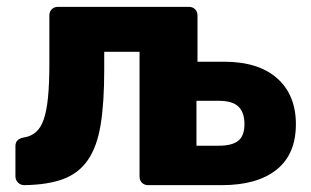

<svg xmlns="http://www.w3.org/2000/svg" viewBox="-20 -540 908 560"><path d="M412 0Q401 0 394 -7Q387 -14 387 -25V-389H284V-336Q284 -240 273.5 -176Q263 -112 236.5 -73.5Q210 -35 165 -18Q120 -1 51 0Q40 0 32.5 -7.5Q25 -15 25 -26V-114Q25 -125 31.5 -131Q38 -137 49 -139Q70 -142 84.5 -154.5Q99 -167 107.5 -191.5Q116 -216 120 -256Q124 -296 124 -354V-495Q124 -506 131 -513Q138 -520 149 -520H531Q542 -520 549 -513Q556 -506 556 -495V-360H633Q734 -360 788.5 -311.5Q843 -263 843 -178Q843 -90 786.5 -45Q730 0 627 0ZM553 -115H618Q657 -115 675 -129.5Q693 -144 693 -178Q693 -212 675.5 -229Q658 -246 618 -246H553Z"/></svg>

Font: Fz Rubik
Style: Bold
Weight: 700
Designer: Hubert and Fischer
Foundry: Hubert and Fischer
Version: Vit hóa bi FontZin.com